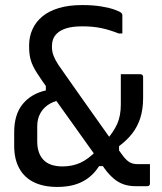

<svg xmlns="http://www.w3.org/2000/svg" viewBox="-20 -729 640 758"><path d="M228 -448Q259 -404 290.5 -359Q322 -314 351 -273.5Q380 -233 403.5 -199.5Q427 -166 443.5 -144Q460 -122 466 -113Q480 -95 492.5 -88Q505 -81 524 -81Q532 -81 540.5 -81Q549 -81 557 -81H572Q572 -62 572 -43Q572 -24 572 -5Q572 0 569.5 3Q567 6 561 6Q552 6 539.5 6Q527 6 515 6Q490 6 469 -1Q448 -8 429.5 -23.5Q411 -39 394 -62Q386 -74 368 -99Q350 -124 326 -157.5Q302 -191 275.5 -228.5Q249 -266 222.5 -302.5Q196 -339 174 -371Q143 -414 125.5 -441.5Q108 -469 101.5 -491.5Q95 -514 95 -542V-551Q95 -584 108 -613Q121 -642 146.5 -663.5Q172 -685 211.5 -697Q251 -709 305 -709Q348 -709 380.5 -703.5Q413 -698 433.5 -690.5Q454 -683 459 -678Q461 -676 462 -674Q463 -672 463 -668Q463 -651 463 -633Q463 -615 463 -597H448Q413 -611 380 -618Q347 -625 305 -625Q267 -625 242.5 -617.5Q218 -610 204 -596Q194 -586 189.5 -573.5Q185 -561 185 -545Q185 -531 188 -519.5Q191 -508 199.5 -491.5Q208 -475 228 -448ZM206 9Q152 9 114 -9.5Q76 -28 56 -64.5Q36 -101 36 -153V-207Q36 -277 69.5 -318Q103 -359 161 -372V-414L236 -335Q203 -334 178.5 -320.5Q154 -307 140.5 -284Q127 -261 127 -231V-170Q127 -124 151.5 -98Q176 -72 227 -72Q265 -72 296.5 -86Q328 -100 362 -135L412 -73H371Q346 -33 305.5 -12Q265 9 206 9ZM457 -436Q476 -436 495.5 -436Q515 -436 534 -436Q539 -436 542 -433Q545 -430 545 -425V-343Q545 -298 534 -263.5Q523 -229 502 -202Q481 -175 450 -152V-109L401 -177Q429 -209 443 -240.5Q457 -272 457 -317Q457 -350 457 -378Q457 -406 457 -436Z"/></svg>

Font: RecMonoLinear Nerd Font Mono
Style: Regular
Weight: 400
Monospace: yes
Version: Version 1.085; ttfautohint (v1.8.4.7-5d5b);Nerd Fonts 3.2.1